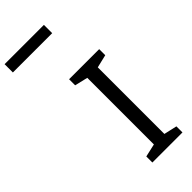

<svg xmlns="http://www.w3.org/2000/svg" viewBox="-498 -1109 1164 1164"><g transform="rotate(-45 83.5 -527.5)"><path d="M298 0H40V-52L124 -71V-642L40 -662V-714H298V-662L214 -642V-71L298 -52ZM-172 -984V-1055H165V-984Z"/></g></svg>

Font: Noto Sans Tifinagh Air
Style: Regular
Weight: 400
Designer: JamraPatel
Foundry: JamraPatel LLC
Version: Version 2.006; ttfautohint (v1.8.4.7-5d5b)